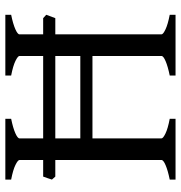

<svg xmlns="http://www.w3.org/2000/svg" viewBox="-0 -654 655 694"><g transform="rotate(-90 327.0 -307.5)"><path d="M173.3 -344.2H471.2V-434.6H173.3ZM607.9 -434.6H549.3V-50.8Q549.3 -44.9 567.1 -36.4Q585 -27.8 620.1 -21V0H400.4V-21Q433.6 -27.8 452.4 -35.9Q471.2 -43.9 471.2 -50.8V-300.3H173.3V-50.8Q173.3 -44.9 190.9 -36.4Q208.5 -27.8 244.1 -21V0H24.4V-21Q57.6 -27.8 76.4 -35.9Q95.2 -43.9 95.2 -50.8V-434.6H35.2L24.4 -446.8Q26.9 -454.1 29.5 -462.4Q32.2 -470.7 35.2 -478.5H95.2V-564Q95.2 -569.8 77.4 -578.6Q59.6 -587.4 24.4 -594.2V-615.2H244.1V-594.2Q210.9 -587.4 192.1 -579.1Q173.3 -570.8 173.3 -564V-478.5H471.2V-564Q471.2 -569.8 453.4 -578.6Q435.5 -587.4 400.4 -594.2V-615.2H620.1V-594.2Q586.9 -587.4 568.1 -579.1Q549.3 -570.8 549.3 -564V-478.5H607.9L620.1 -467.3Z"/></g></svg>

Font: Gentium Plus Eur
Style: Regular
Weight: 400
Designer: J. Victor Gaultney, Annie Olsen, Iska Routamaa, Becca Hirsbrunner
Foundry: SIL International
Version: Version 5.000